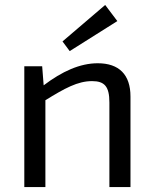

<svg xmlns="http://www.w3.org/2000/svg" viewBox="-20 -754 621 774"><path d="M261 -548 453 -669 404 -734 232 -587ZM150 -487H78V0H163V-350C241 -398 293 -427 351 -427C401 -427 421 -406 421 -341V0H506V-365C506 -453 460 -499 374 -499C302 -499 230 -466 156 -410Z"/></svg>

Font: SnT
Style: Regular
Weight: 400
Designer: Natanael Gama
Version: Version 1.001;PS 001.001;hotconv 1.0.70;makeotf.lib2.5.58329